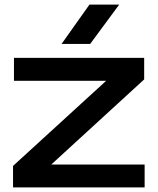

<svg xmlns="http://www.w3.org/2000/svg" viewBox="-20 -819 690 839"><path d="M37 0V-94L479 -498L560 -466H41V-566H610V-472L169 -68L99 -100H612V0ZM371 -799H501L374 -627H249Z"/></svg>

Font: Bounded
Style: Regular
Weight: 400
Designer: Vlad Churkin
Version: Version 1.0